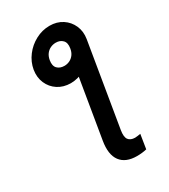

<svg xmlns="http://www.w3.org/2000/svg" viewBox="-230 -869 1048 1188"><g transform="rotate(-30 294.0 -275.5)"><path d="M340.8 -511.2 480.5 -573.7 381.8 20Q374.5 64.9 388.4 84.5Q402.3 104 435.1 104.5Q443.8 104 454.1 102.8Q464.4 101.6 474.6 99.6L458.5 201.2Q443.4 205.1 425 207Q406.7 209 389.6 209Q308.6 209 272.7 160.6Q236.8 112.3 252.4 20ZM101.6 -573.7Q110.4 -625 142.6 -667.5Q174.8 -710 222.2 -735.1Q269.5 -760.3 321.8 -760.3Q374 -760.3 412.6 -735.1Q451.2 -710 470 -667.5Q488.8 -625 480.5 -573.7Q472.2 -522.9 439.2 -480.2Q406.2 -437.5 358.9 -412.1Q311.5 -386.7 259.8 -386.2Q207.5 -386.7 168.9 -411.9Q130.4 -437 111.8 -479.7Q93.3 -522.5 101.6 -573.7ZM279.3 -499Q299.3 -499 317.1 -507.6Q335 -516.1 347.4 -533Q359.9 -549.8 363.8 -575.2Q370.1 -612.8 351.8 -631.6Q333.5 -650.4 303.7 -650.4Q282.7 -650.4 264.6 -641.8Q246.6 -633.3 234.1 -616.7Q221.7 -600.1 217.3 -575.2Q210.9 -536.6 229.2 -517.8Q247.6 -499 279.3 -499Z"/></g></svg>

Font: Inter 28pt SemiBold
Style: Italic
Weight: 600
Italic angle: -9.3988°
Designer: Rasmus Andersson
Foundry: rsms
Version: Version 4.001;git-66647c0bb